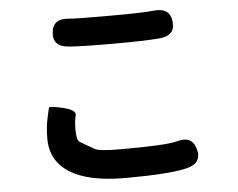

<svg xmlns="http://www.w3.org/2000/svg" viewBox="-53 -786 1106 893"><g transform="rotate(-5 500.0 -339.5)"><path d="M495 43Q325 43 238 -12Q151 -67 151 -171Q151 -224 161 -269Q169 -305 171 -313Q172 -322 236 -307Q299 -292 292 -267Q285 -242 285 -202Q285 -151 301 -142Q334 -123 367 -104Q386 -92 490 -92Q700 -92 750 -106Q823 -127 840 -61Q858 5 784 23Q701 43 495 43ZM287 -589Q212 -595 219 -661Q225 -726 300 -718Q329 -715 490 -715Q645 -715 698 -721Q773 -728 779 -662Q786 -596 711 -590Q640 -584 492.5 -584Q345 -584 287 -589Z"/></g></svg>

Font: Resource Han Rounded KR
Style: Bold
Weight: 700
Designer: Cyano Hao (round all glyphs); Ryoko NISHIZUKA 西塚涼子 (kana, bopomofo & ideographs); Paul D. Hunt (Latin, Greek & Cyrillic)
Foundry: Cyano Hao
Version: 0.990